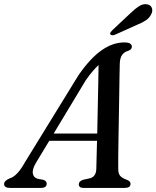

<svg xmlns="http://www.w3.org/2000/svg" viewBox="-47 -917 763 937"><path d="M128.5 -122.5Q109.5 -90.5 113.2 -70.2Q117 -50 137 -44.5L164.5 -39.5Q181 -33.5 181 -21Q181 0 153 0H1.5Q-27 0 -27 -19.5Q-27 -35 1.5 -47Q37.5 -57.5 75.5 -126.5L335.5 -549Q392.5 -632 448 -671Q503.5 -710 559.5 -710Q579.5 -710 588 -704.2Q596.5 -698.5 596.5 -689.5Q596.5 -675.5 579 -669Q559.5 -664 548.8 -648.8Q538 -633.5 537.5 -604.5Q537 -583 536.2 -542.5Q535.5 -502 534.8 -450.5Q534 -399 533 -344.2Q532 -289.5 531.2 -239Q530.5 -188.5 530 -149.8Q529.5 -111 530 -92.5Q530 -70 539.5 -58.8Q549 -47.5 574.5 -38.5Q590 -32 590 -20Q590 0 562 0H359.5Q337.5 0 337.5 -18Q337.5 -32 358 -39.5L392 -47Q422 -55 423 -93Q424.5 -136 426.5 -230H193.5ZM372 -526 215 -265.5H427.5Q428.5 -324.5 430 -387.2Q431.5 -450 432.5 -506Q433.5 -562 434 -599.5Q422 -588.5 406.5 -570.8Q391 -553 372 -526ZM589 -852Q613 -875 633 -887.5Q653 -900 673 -895.5Q690 -891.5 694.5 -876.8Q699 -862 691 -847.5Q682 -829 664.5 -817.5Q647 -806 622 -796L513 -747Q506.5 -744.5 500.2 -745Q494 -745.5 491.5 -749.5Q489 -754 492.5 -759.2Q496 -764.5 501 -769.5Z"/></svg>

Font: Fraunces 9pt
Style: Italic
Weight: 400
Italic angle: -16°
Version: Version 1.000;[b76b70a41]